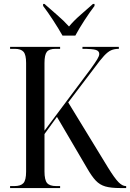

<svg xmlns="http://www.w3.org/2000/svg" viewBox="-20 -951 658 971"><path d="M31 0V-10H53Q85 -10 98.5 -25Q112 -40 112 -83V-633Q112 -674 99 -689Q86 -704 55 -704H31V-714H284V-704H261Q229 -704 217 -689Q205 -674 205 -632V-290L439 -603Q462 -635 472 -651.5Q482 -668 482 -678Q482 -693 465 -698.5Q448 -704 397 -704V-714H581V-704Q558 -704 541.5 -696.5Q525 -689 506 -668.5Q487 -648 457 -607L325 -433L526 -104Q560 -49 579.5 -29.5Q599 -10 616 -10H618V0H588Q541 0 513 -8Q485 -16 464.5 -37.5Q444 -59 420 -101L268 -360L205 -273V-84Q205 -41 218 -25.5Q231 -10 264 -10H284V0ZM296 -771Q277 -805 249 -848Q221 -891 198 -921V-931H205Q233 -906 268 -876Q303 -846 329 -817Q353 -846 387.5 -876Q422 -906 450 -931H458V-921Q435 -891 407 -848Q379 -805 361 -771Z"/></svg>

Font: Noto Serif Display Condensed
Style: Regular
Weight: 400
Width: 3
Designer: Monotype Design Team
Foundry: Monotype Imaging Inc.
Version: Version 2.009